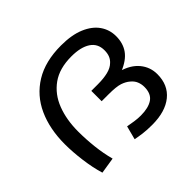

<svg xmlns="http://www.w3.org/2000/svg" viewBox="-138 -736 918 918"><g transform="rotate(-45 320.5 -277.5)"><path d="M373 -566Q445 -566 493.5 -545.5Q542 -525 566.5 -490Q591 -455 591 -411Q591 -363 567 -329.5Q543 -296 489 -274L485 -280Q542 -264 572 -227.5Q602 -191 602 -143Q602 -70 552 -29.5Q502 11 413 11Q377 11 351 7.5Q325 4 305 0L323 -69Q345 -65 365 -62Q385 -59 406 -59Q458 -59 486.5 -78.5Q515 -98 515 -144Q515 -163 508 -180Q501 -197 485 -210Q469 -224 445 -232Q421 -240 368 -240H322V-310H367Q405 -310 434 -317Q463 -324 480 -341Q492 -352 498 -367Q504 -382 504 -403Q504 -448 469 -471Q434 -494 371 -494Q290 -494 239 -457.5Q188 -421 164 -358.5Q140 -296 140 -217Q140 -165 146 -111Q152 -57 165 -9L83 4Q68 -45 60 -106Q52 -167 52 -219Q52 -322 87.5 -400Q123 -478 194.5 -522Q266 -566 373 -566Z"/></g></svg>

Font: lmalayalam85
Style: Book
Weight: 400
Designer: Jelle Bosma - Monotype Design Team
Foundry: Monotype Imaging Inc.
Version: Version 2.003